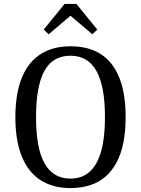

<svg xmlns="http://www.w3.org/2000/svg" viewBox="-20 -945 716 975"><path d="M338 10Q247 10 184.5 -31Q122 -72 90 -152.5Q58 -233 58 -350Q58 -420 69.5 -477.5Q81 -535 104 -578.5Q127 -622 160.5 -651Q194 -680 238.5 -695Q283 -710 338 -710Q430 -710 492 -670Q554 -630 586 -550Q618 -470 618 -350Q618 -278 606.5 -220.5Q595 -163 572 -120Q549 -77 515.5 -48Q482 -19 437.5 -4.5Q393 10 338 10ZM338 -38Q373 -38 401 -50.5Q429 -63 450 -88Q471 -113 485 -150.5Q499 -188 506 -238Q513 -288 513 -351Q513 -508 469.5 -585Q426 -662 338 -662Q303 -662 274.5 -650Q246 -638 225 -613.5Q204 -589 190.5 -551.5Q177 -514 170 -464Q163 -414 163 -351Q163 -192 206.5 -115Q250 -38 338 -38ZM227 -771 202 -795 308 -925H368L474 -795L449 -771L338 -865Z"/></svg>

Font: Sutasoma
Style: Regular
Weight: 400
Designer: Izhar Fathurrohim, Akbar Rohmanto, Arusyal Khofiqoini
Foundry: Kiwari Kolektiv
Version: Version 1.102